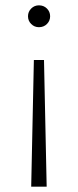

<svg xmlns="http://www.w3.org/2000/svg" viewBox="-20 -546 292 720"><path d="M145 -321 155 154H97L107 -321ZM126 -526Q144 -526 156 -514Q168 -502 168 -485Q168 -468 156 -456Q144 -444 126 -444Q109 -444 97 -456Q85 -468 85 -485Q85 -502 97 -514Q109 -526 126 -526Z"/></svg>

Font: MOST Montserrat Light
Style: Regular
Weight: 300
Designer: Julieta Ulanovsky
Foundry: Julieta Ulanovsky
Version: Version 8.000;March 11, 2024;FontCreator 15.0.0.2926 64-bit